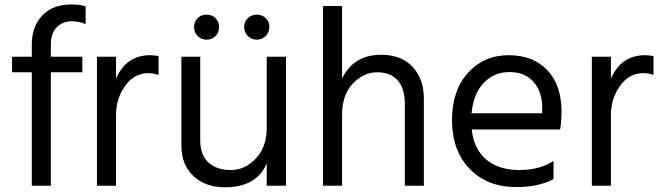

<svg xmlns="http://www.w3.org/2000/svg" viewBox="-20 -794 2924 846"><path d="M33.2 -475.6V-543.9H120.1V-597.7Q120.1 -677.7 166.5 -726.1Q212.9 -774.4 293.9 -774.4Q335.9 -774.4 357.4 -765.6V-687.5Q332 -700.2 294.4 -700.2Q256.8 -700.2 230.5 -674.3Q204.1 -648.4 204.1 -596.7V-543.9H342.8V-475.6H204.1V24.4H120.1V-475.6Z M407.2 24.4V-543.9H491.2V-447.3Q536.1 -550.8 641.6 -550.8Q657.2 -550.8 678.7 -546.9V-463.9Q656.2 -471.7 633.8 -471.7Q571.3 -471.7 531.2 -415.5Q491.2 -359.4 491.2 -287.1V24.4Z M779.3 -151.4V-543.9H862.3V-174.8Q862.3 -112.3 897.9 -78.6Q933.6 -44.9 997.1 -44.9Q1060.5 -44.9 1107.9 -96.2Q1155.3 -147.5 1155.3 -230.5V-543.9H1240.2V24.4H1155.3V-74.2Q1111.3 31.2 970.7 31.2Q884.8 31.2 832 -18.6Q779.3 -68.4 779.3 -151.4ZM851.1 -635.3Q835 -651.4 835 -674.8Q835 -698.2 850.6 -713.9Q866.2 -729.5 890.1 -729.5Q914.1 -729.5 929.7 -713.9Q945.3 -698.2 945.3 -674.8Q945.3 -651.4 929.7 -635.3Q914.1 -619.1 890.6 -619.1Q867.2 -619.1 851.1 -635.3ZM1071.8 -635.7Q1055.7 -652.3 1055.7 -675.3Q1055.7 -698.2 1071.8 -713.9Q1087.9 -729.5 1111.3 -729.5Q1134.8 -729.5 1150.9 -713.9Q1167 -698.2 1167 -675.3Q1167 -652.3 1150.9 -635.7Q1134.8 -619.1 1111.3 -619.1Q1087.9 -619.1 1071.8 -635.7Z M1403.3 24.4V-767.6H1487.3V-448.2Q1538.1 -552.7 1660.2 -552.7Q1747.1 -552.7 1797.4 -500Q1847.7 -447.3 1847.7 -358.4V24.4H1763.7V-336.9Q1763.7 -405.3 1731.9 -440.4Q1700.2 -475.6 1641.6 -475.6Q1583 -475.6 1535.2 -426.3Q1487.3 -377 1487.3 -288.1V24.4Z M2454.1 -303.7Q2454.1 -258.8 2448.2 -223.6H2058.6Q2067.4 -137.7 2122.1 -91.3Q2176.8 -44.9 2267.6 -44.9Q2358.4 -44.9 2418.9 -85V-4.9Q2354.5 30.3 2253.9 30.3Q2127 30.3 2049.3 -50.3Q1971.7 -130.9 1971.7 -263.7Q1971.7 -396.5 2042.5 -473.6Q2113.3 -550.8 2221.2 -550.8Q2329.1 -550.8 2391.6 -484.9Q2454.1 -418.9 2454.1 -303.7ZM2057.6 -294.9H2369.1V-319.3Q2369.1 -391.6 2330.1 -434.1Q2291 -476.6 2224.6 -476.6Q2158.2 -476.6 2112.3 -429.7Q2066.4 -382.8 2057.6 -294.9Z M2587.9 24.4V-543.9H2671.9V-447.3Q2716.8 -550.8 2822.3 -550.8Q2837.9 -550.8 2859.4 -546.9V-463.9Q2836.9 -471.7 2814.5 -471.7Q2752 -471.7 2711.9 -415.5Q2671.9 -359.4 2671.9 -287.1V24.4Z"/></svg>

Font: GenEi M Gothic v2 Regular
Style: Regular
Weight: 400
Version: Version 2.0